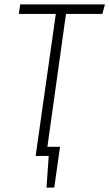

<svg xmlns="http://www.w3.org/2000/svg" viewBox="-20 -704 494 867"><path d="M71 -684H454L442 -641H278L194 -41H251L225 143H190L200 0H141L232 -641H65Z"/></svg>

Font: Fira Sans Extra Condensed ExtraLight
Style: Italic
Weight: 275
Width: 3
Italic angle: -8°
Designer: Carrois Corporate & Edenspiekermann AG
Foundry: Carrois Corporate GbR & Edenspiekermann AG
Version: Version 4.203